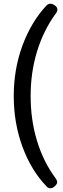

<svg xmlns="http://www.w3.org/2000/svg" viewBox="-20 -803 341 1034"><path d="M228 198Q147 113 100.5 -14Q54 -141 54 -286Q54 -430 100.5 -556.5Q147 -683 228 -771Q239 -783 251 -783Q263 -783 276 -773.5Q289 -764 289 -752Q289 -742 281 -731Q215 -641 180 -527.5Q145 -414 145 -286Q145 -157 179.5 -44Q214 69 280 158Q288 169 288 178Q288 188 275.5 199.5Q263 211 251 211Q238 211 228 198Z"/></svg>

Font: Asap-Medium
Style: Regular
Weight: 500
Designer: Pablo Cosgaya
Foundry: Omnibus-Type
Version: Version 2.000; ttfautohint (v1.8)